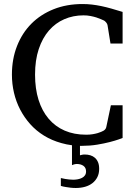

<svg xmlns="http://www.w3.org/2000/svg" viewBox="-20 -707 667 952"><path d="M471.7 129.9Q471.7 153.3 462.9 170.9Q454.1 188.5 438.7 200.7Q423.3 212.9 402.1 219Q380.9 225.1 355.5 225.1Q342.3 225.1 329.3 223.6Q316.4 222.2 305.7 220.2Q293 218.3 281.7 214.8V175.8Q292 178.2 302.7 180.2Q312 181.6 322.5 182.9Q333 184.1 342.8 184.1Q354.5 184.1 366 181.9Q377.4 179.7 386.5 175Q395.5 170.4 401.1 162.6Q406.7 154.8 406.7 143.1Q406.7 124.5 393.6 115.2Q380.4 106 359.9 106Q356 106 352.1 106.9Q348.1 107.9 344.7 108.9L336.9 111.8V13.2Q309.6 9.8 284.2 2.4Q236.8 -10.7 198 -34.7Q159.2 -58.6 129.6 -91.8Q100.1 -125 79.8 -164.1Q59.6 -203.1 49.3 -247.1Q39.1 -291 39.1 -336.9Q39.1 -414.6 64.5 -479Q89.8 -543.5 135.7 -589.6Q181.6 -635.7 246.1 -661.4Q310.5 -687 389.2 -687Q413.6 -687 436.3 -684.3Q459 -681.6 482.4 -676.8Q505.9 -671.9 531.7 -664.6Q557.6 -657.2 587.9 -647.9V-491.2H527.8L513.2 -582Q512.2 -588.9 506.3 -595.7Q500.5 -602.5 496.1 -605Q490.2 -607.4 480.7 -611.8Q471.2 -616.2 458 -620.4Q444.8 -624.5 428.7 -627.7Q412.6 -630.9 394 -630.9Q342.8 -630.9 298.8 -611.8Q254.9 -592.8 222.7 -555.7Q190.4 -518.6 172.1 -463.6Q153.8 -408.7 153.8 -336.9Q153.8 -267.1 171.1 -211.9Q188.5 -156.7 221.2 -118.2Q253.9 -79.6 300.8 -59.3Q347.7 -39.1 407.2 -39.1Q424.8 -39.1 439.2 -41.5Q453.6 -43.9 464.4 -47.1Q475.1 -50.3 481 -53Q486.8 -55.7 487.8 -56.2Q495.6 -59.1 500.5 -64.5Q505.4 -69.8 506.8 -76.2L529.8 -185.1H587.9V-22.9Q585.9 -22 568.8 -15.9Q551.8 -9.8 524.4 -2.7Q497.1 4.4 461.7 10.3Q426.3 16.1 388.2 16.1H376.5V63Q381.8 62 386.7 60.5Q391.6 59.1 399.9 59.1Q415 59.1 428 63Q440.9 66.9 450.7 75.4Q460.4 84 466.1 97.4Q471.7 110.8 471.7 129.9Z"/></svg>

Font: Charis SIL
Style: Regular
Weight: 400
Foundry: SIL International
Version: Version 4.112